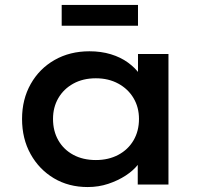

<svg xmlns="http://www.w3.org/2000/svg" viewBox="-20 -745 822 775"><path d="M334 10Q257 10 197.5 -25.5Q138 -61 103.5 -123Q69 -185 69 -265Q69 -344 104 -406Q139 -468 200.5 -503Q262 -538 341 -538Q388 -538 427.5 -526Q467 -514 496.5 -492.5Q526 -471 544 -445.5Q562 -420 566 -392L537 -395V-527H660V0H536V-134L563 -133Q558 -108 538.5 -82.5Q519 -57 487.5 -36.5Q456 -16 417 -3Q378 10 334 10ZM367 -99Q418 -99 457.5 -120Q497 -141 519 -178.5Q541 -216 541 -265Q541 -312 519 -349Q497 -386 457.5 -407.5Q418 -429 367 -429Q315 -429 276 -407.5Q237 -386 215.5 -349Q194 -312 194 -265Q194 -216 215.5 -178.5Q237 -141 276 -120Q315 -99 367 -99ZM229 -641V-725H537V-641Z"/></svg>

Font: Lexend Exa Medium
Style: Regular
Weight: 500
Designer: Bonnie Shaver-Troup, Thomas Jockin
Foundry: Lexend
Version: Version 1.007